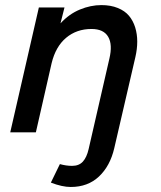

<svg xmlns="http://www.w3.org/2000/svg" viewBox="-20 -517 627 750"><path d="M256.3 213.4Q222.7 213.4 178.7 196.3L213.9 124Q238.3 130.9 261.7 130.9Q288.6 130.9 303.7 114.3Q318.8 97.7 326.2 65.4L407.2 -287.6Q420.4 -342.8 402.6 -373.3Q384.8 -403.8 337.4 -403.8Q279.3 -403.8 238.3 -369.4Q197.3 -335 181.6 -270L120.1 0H20L131.8 -487.8H231.9L216.3 -425.8Q250 -462.4 292 -479.7Q334 -497.1 376 -497.1Q412.6 -497.1 440.2 -485.8Q467.8 -474.6 483.9 -455.3Q500 -436 508.1 -409.9Q516.1 -383.8 516.1 -354.7Q516.1 -325.7 508.8 -293.9L426.3 62Q410.2 131.3 366.7 172.4Q323.2 213.4 256.3 213.4Z"/></svg>

Font: HK Grotesk SmBold Legacy Italic
Style: Regular
Weight: 600
Italic angle: -13°
Designer: Alfredo Marco Pradil
Foundry: Hanken Design Co.
Version: Version 2.022;PS 002.022;hotconv 1.0.88;makeotf.lib2.5.64775